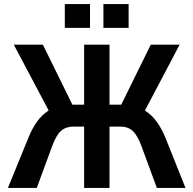

<svg xmlns="http://www.w3.org/2000/svg" viewBox="-20 -925 952 945"><path d="M19 0 121 -250Q140 -296 163.5 -328Q187 -360 217 -379.5Q247 -399 284 -405L227 -367L48 -705H191L346 -390L326 -410H394V-705H519V-410H586L567 -390L722 -705H864L686 -367L630 -405Q668 -398 698.5 -377.5Q729 -357 752 -325Q775 -293 793 -250L893 0H752L677 -204Q658 -256 635 -279Q612 -302 570 -302H519V0H394V-302H343Q305 -302 281 -281.5Q257 -261 236 -204L161 0ZM489 -788V-905H613V-788ZM299 -788V-905H423V-788Z"/></svg>

Font: Nunito Sans 7pt Condensed
Style: Bold
Weight: 700
Width: 3
Designer: Vernon Adams
Foundry: Vernon Adams
Version: Version 3.101;gftools[0.9.27]